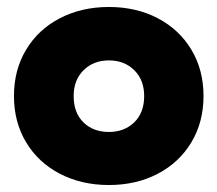

<svg xmlns="http://www.w3.org/2000/svg" viewBox="-20 -515 623 550"><path d="M20 -240Q20 -315 55 -373Q90 -431 152 -463Q214 -495 292 -495Q370 -495 431.5 -463Q493 -431 528 -373Q563 -315 563 -240Q563 -165 528 -107Q493 -49 431.5 -17Q370 15 292 15Q214 15 152 -17Q90 -49 55 -107Q20 -165 20 -240ZM393 -240Q393 -286 364.5 -314Q336 -342 292 -342Q248 -342 219.5 -314Q191 -286 191 -240Q191 -192 219 -164.5Q247 -137 292 -137Q336 -137 364.5 -164.5Q393 -192 393 -240Z"/></svg>

Font: Prompt ExtraBold
Style: Regular
Weight: 800
Designer: Katatrad Team
Foundry: CadsonDemak
Version: Version 1.000